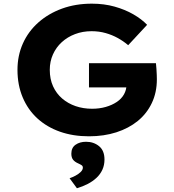

<svg xmlns="http://www.w3.org/2000/svg" viewBox="-20 -734 948 1048"><path d="M465.7 10Q378.7 10 307.2 -15.2Q235.7 -40.4 183.8 -87.9Q132 -135.4 103.7 -202.8Q75.4 -270.1 75.4 -352.9Q75.4 -430.7 104.9 -496.6Q134.4 -562.5 189.3 -611.3Q244.3 -660 318.4 -687Q392.6 -714 481.5 -714Q548.1 -714 605.2 -698Q662.4 -682 707.7 -655.9Q753.1 -629.8 783 -598.5L679.7 -487.3Q653.4 -509.6 622.8 -526.5Q592.2 -543.4 556.5 -553.5Q520.9 -563.7 479.8 -563.7Q431.1 -563.7 389.5 -547.8Q347.9 -532 317.1 -503.7Q286.2 -475.5 269 -436.9Q251.7 -398.3 251.7 -352.9Q251.7 -302.3 269.7 -262.8Q287.7 -223.3 319.5 -196.1Q351.3 -168.9 393 -154.6Q434.7 -140.4 482.6 -140.4Q522.2 -140.4 556.6 -150.1Q591.1 -159.9 617 -177.2Q642.9 -194.4 656.7 -218.9Q670.4 -243.4 670.6 -271.4V-293.6L693 -257H465.7V-388.9H831.2Q832.6 -375.9 833.9 -358Q835.2 -340.2 835.7 -324.1Q836.2 -308 836.2 -301Q836.2 -229.1 808.6 -171.4Q781.1 -113.6 731.9 -73.6Q682.6 -33.6 615 -11.8Q547.3 10 465.7 10ZM399.9 293.5 359.8 238.9Q373.8 234.3 390.6 225.7Q407.4 217.2 419.8 205.3Q432.2 193.4 432.2 181.2Q432.2 172.4 425.9 168.1Q419.7 163.7 408 158.4Q388.4 150 378.9 137.9Q369.4 125.9 369.4 104.9Q369.4 72.1 392.5 56Q415.6 39.8 449.9 39.8Q491.2 39.8 520.8 63.9Q550.3 87.9 550.3 136.9Q550.3 167 539 192Q527.7 217 507.1 236.3Q486.5 255.6 459.1 269.9Q431.6 284.2 399.9 293.5Z"/></svg>

Font: Lexend Exa
Style: Regular
Weight: 400
Designer: Bonnie Shaver-Troup, Thomas Jockin
Foundry: Lexend
Version: Version 1.007